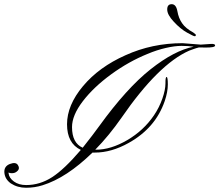

<svg xmlns="http://www.w3.org/2000/svg" viewBox="-175 -883 1032 904"><path d="M519 -628.9Q431.2 -593.3 348.6 -533.2Q266.1 -473.1 214.8 -406.2Q164.1 -339.8 164.1 -284.7Q164.1 -209.5 214.4 -187.5Q265.1 -251.5 292 -289.1Q421.4 -467.8 533.7 -556.6Q646 -645.5 736.8 -663.1Q711.4 -667 679.7 -667Q647.9 -667 605.5 -657.2Q563 -647.5 519 -628.9ZM837.9 -668.9Q837.9 -658.2 789.1 -659.2Q774.4 -659.2 761.7 -659.7Q747.6 -656.2 737.3 -652.3L715.8 -644.5Q570.8 -580.6 397 -328.6Q337.4 -243.2 273.4 -178.2H277.3Q346.7 -178.2 423.8 -223.1Q501 -268.1 549.8 -339.8Q574.7 -376.5 589.4 -418.5Q604 -460 604 -490.2Q603.5 -520.5 609.4 -520.5Q615.2 -520.5 615.2 -485.4Q615.2 -450.2 600.6 -407.2Q557.1 -280.3 430.7 -210Q349.6 -164.6 271.5 -164.6H260.3Q138.7 -45.9 25.4 -10.7Q-11.7 1 -52.2 1Q-92.8 1 -124 -19.5Q-151.4 -39.1 -154.3 -69.3Q-157.2 -99.6 -128.9 -110.8Q-100.6 -121.6 -90.8 -106Q-81.1 -90.8 -90.8 -80.1Q-100.6 -69.3 -113.3 -67.9Q-126 -66.4 -134.8 -70.8V-67.9Q-132.3 -44.9 -109.4 -28.3Q-86.4 -11.7 -51.8 -11.7Q12.7 -11.7 70.3 -48.8Q127.9 -85.9 205.6 -177.2Q140.6 -208 140.6 -297.9Q140.6 -387.7 215.8 -477.5Q291 -567.4 416 -623Q541 -679.7 684.6 -679.7L770 -672.9L819.8 -676.3Q837.9 -676.8 837.9 -668.9ZM747.1 -718.3Q747.1 -712.4 741.7 -712.4Q736.3 -712.4 705.6 -729.5Q674.8 -746.6 643.6 -780.3Q612.3 -813.5 612.3 -838.4Q612.3 -863.3 633.3 -863.3Q654.3 -863.3 660.2 -830.1Q666 -796.9 682.6 -773.4Q698.2 -750 734.9 -730L744.1 -722.7Q747.1 -720.7 747.1 -718.3Z"/></svg>

Font: PinyonScript
Style: Regular
Weight: 400
Designer: Nicole Fally
Foundry: Nicole Fally
Version: Version 1.005